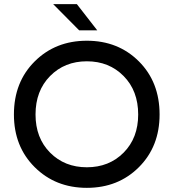

<svg xmlns="http://www.w3.org/2000/svg" viewBox="-20 -894 835 924"><path d="M748 -343Q748 -499 648.5 -598.5Q549 -698 398 -698Q247 -698 147 -598.5Q47 -499 47 -343Q47 -189 147 -89.5Q247 10 398 10Q549 10 648.5 -89.5Q748 -189 748 -343ZM151 -343Q151 -457 221 -528Q291 -599 398 -599Q505 -599 575 -528Q645 -457 645 -343Q645 -230 575 -159.5Q505 -89 398 -89Q291 -89 221 -159.5Q151 -230 151 -343ZM350 -874 448 -748H361L236 -874Z"/></svg>

Font: Roundo Medium
Style: Regular
Weight: 500
Designer: Namrata Goyal (Gurmukhi), Shiva Nallaperumal (Latin)
Foundry: Indian Type Foundry
Version: Version 1.000;PS 1.0;hotconv 1.0.88;makeotf.lib2.5.647800